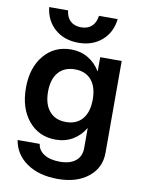

<svg xmlns="http://www.w3.org/2000/svg" viewBox="-99 -789 777 1053"><g transform="rotate(10 290.0 -262.0)"><path d="M469.2 -722.2Q460.9 -647.5 409.2 -602.3Q357.4 -557.1 278.8 -557.1Q199.7 -557.1 147.9 -602.3Q96.2 -647.5 87.9 -722.2H192.9Q197.3 -684.1 219.5 -663.6Q241.7 -643.1 278.8 -643.1Q315.9 -643.1 337.9 -663.6Q359.9 -684.1 365.2 -722.2ZM530.8 -500V11.2Q530.8 95.2 466.6 146.7Q402.3 198.2 296.9 198.2Q192.4 198.2 124.5 151.4Q56.6 104.5 43.9 25.9H167Q171.4 61.5 204.6 82.3Q237.8 103 292 103Q349.1 103 380.1 77.4Q411.1 51.8 411.1 5.9V-106Q384.3 -61 342.5 -36.6Q300.8 -12.2 248 -12.2Q154.3 -12.2 96.7 -81.5Q39.1 -150.9 39.1 -264.2Q39.1 -376.5 96.7 -445.3Q154.3 -514.2 248 -514.2Q300.3 -514.2 342.3 -489.5Q384.3 -464.8 411.1 -419.9V-500ZM162.1 -264.2Q162.1 -194.3 195.1 -155.8Q228 -117.2 287.1 -117.2Q346.2 -117.2 378.7 -155.8Q411.1 -194.3 411.1 -264.2Q411.1 -334 378.7 -372.1Q346.2 -410.2 287.1 -410.2Q227.5 -410.2 194.8 -371.8Q162.1 -333.5 162.1 -264.2Z"/></g></svg>

Font: Overused Grotesk SemiBold
Style: Regular
Weight: 600
Version: Version 0.002